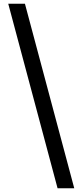

<svg xmlns="http://www.w3.org/2000/svg" viewBox="-20 -823 429 1024"><path d="M287 181 24 -803H113L376 181Z"/></svg>

Font: Noto Sans SC Thin SemiBold
Style: Regular
Weight: 600
Version: Version 2.004-H2;hotconv 1.0.118;makeotfexe 2.5.65603